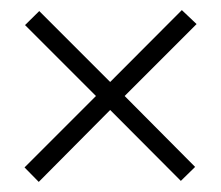

<svg xmlns="http://www.w3.org/2000/svg" viewBox="-20 -544 440 382"><path d="M371.1 -496.1 228 -353 368.2 -211.9 339.8 -184.1 199.2 -325.2 57.1 -182.1 28.8 -210.9 170.9 -353 29.8 -494.1 58.1 -522 199.2 -380.9 341.8 -523.9Z"/></svg>

Font: Open Sans Hebrew Condensed Light
Style: Regular
Weight: 300
Width: 3
Foundry: Ascender Corporation, Yanek Iontef
Version: Version 2.001;PS 002.001;hotconv 1.0.70;makeotf.lib2.5.58329